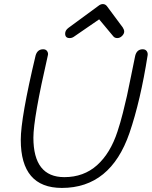

<svg xmlns="http://www.w3.org/2000/svg" viewBox="-20 -917 745 943"><path d="M322 -730Q300 -730 300 -752Q300 -768 316 -780L463 -888Q474 -897 485 -897Q497 -897 505 -887L583 -782Q590 -771 590 -762Q590 -751 579.5 -740.5Q569 -730 556 -730Q544 -730 537 -738L467 -822L342 -736Q333 -730 322 -730ZM284 6Q82 6 82 -230Q82 -339 155 -645Q164 -675 192 -675Q206 -675 212 -665Q218 -655 215 -645Q144 -336 144 -241Q144 -47 296 -47Q391 -47 456.5 -105.5Q522 -164 557 -271Q571 -313 583.5 -362.5Q596 -412 603.5 -446Q611 -480 624 -545Q637 -610 644 -643Q652 -675 681 -675Q694 -675 700.5 -666Q707 -657 705 -645Q670 -422 616 -264Q523 6 284 6Z"/></svg>

Font: Comic Neue
Style: Italic
Weight: 400
Italic angle: -12°
Designer: Craig Rozynski
Foundry: Craig Rozynski
Version: Version 2.003